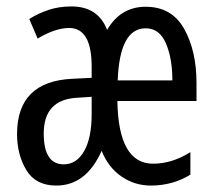

<svg xmlns="http://www.w3.org/2000/svg" viewBox="-20 -567 671 597"><path d="M433 -546Q355 -546 313 -474Q285 -547 202 -547Q163 -547 130.5 -536Q98 -525 71 -508L97 -447Q152 -480 195 -480Q265 -480 265 -360V-325L205 -322Q33 -314 33 -150Q33 -86 62 -38Q91 10 155 10Q248 10 296 -98Q317 -46 358 -18Q399 10 449 10Q517 10 572 -24V-94Q515 -58 456 -58Q348 -58 345 -253H591V-309Q591 -409 552.5 -477.5Q514 -546 433 -546ZM433 -479Q476 -479 496 -432Q516 -385 516 -317H346Q352 -479 433 -479ZM265 -266V-212Q265 -138 241.5 -97Q218 -56 178 -56Q116 -56 116 -152Q116 -257 219 -263Z"/></svg>

Font: Noto Sans Display Condensed
Style: Regular
Weight: 400
Width: 3
Designer: Monotype Design Team
Foundry: Monotype Imaging Inc.
Version: Version 1.900